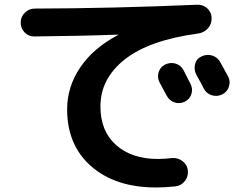

<svg xmlns="http://www.w3.org/2000/svg" viewBox="-20 -747 1040 828"><path d="M692.4 -468.8Q714.8 -479.5 737.3 -472.7Q759.8 -465.8 771.5 -444.3Q776.4 -434.6 786.6 -414.6Q796.9 -394.5 801.8 -384.8Q812.5 -363.3 805.2 -340.8Q797.9 -318.4 775.9 -308.1Q753.9 -297.9 731.9 -305.7Q710 -313.5 699.2 -334Q672.9 -382.8 668 -391.6Q657.2 -413.1 664.1 -435.5Q670.9 -458 692.4 -468.8ZM849.6 -503.9Q872.1 -514.6 895.5 -507.3Q918.9 -500 930.7 -477.5Q953.1 -437.5 963.9 -417Q974.6 -396.5 967.3 -373.5Q960 -350.6 938 -339.8Q916 -329.1 892.6 -336.4Q869.1 -343.8 858.4 -366.2Q848.6 -385.7 826.2 -425.8Q815.4 -447.3 821.3 -470.7Q827.1 -494.1 849.6 -503.9ZM127.9 -589.8Q102.5 -589.8 85.9 -607.4Q69.3 -625 69.3 -649.9Q69.3 -674.8 87.4 -692.4Q105.5 -710 129.9 -710Q467.8 -710.9 830.1 -726.6Q855.5 -727.5 873.5 -711.4Q891.6 -695.3 892.6 -669.9Q893.6 -643.6 877 -625Q860.4 -606.4 835 -602.5Q624 -574.2 518.6 -491.2Q413.1 -408.2 413.1 -288.1Q413.1 -181.6 480.5 -121.6Q547.9 -61.5 660.2 -61.5Q689.5 -61.5 721.7 -65.4Q747.1 -67.4 767.1 -52.2Q787.1 -37.1 790 -12.7Q793 13.7 777.3 33.7Q761.7 53.7 737.3 56.6Q692.4 61.5 653.3 61.5Q478.5 61.5 374 -29.3Q269.5 -120.1 269.5 -275.4Q269.5 -373 326.2 -456.5Q382.8 -540 488.3 -595.7Q489.3 -595.7 489.3 -597.7H488.3Q334 -591.8 127.9 -589.8Z"/></svg>

Font: Rounded-X Mgen+ 1mn bold
Style: Bold
Weight: 700
Designer: [Source Han Sans]
Ryoko NISHIZUKA  (kana & ideographs); Paul D. Hunt (Latin, Greek & Cyrillic); Wenlong ZHANG  (bopomofo
Version: Version 1.059.20150602